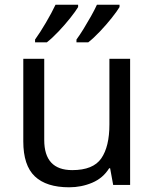

<svg xmlns="http://www.w3.org/2000/svg" viewBox="-20 -786 658 816"><path d="M533 -536V0H461L448 -71H444Q418 -29 372 -9.5Q326 10 274 10Q177 10 128 -36.5Q79 -83 79 -185V-536H168V-191Q168 -63 287 -63Q376 -63 410.5 -113Q445 -163 445 -257V-536ZM488 -756Q478 -739 455 -710Q432 -681 405 -652.5Q378 -624 355 -606H305V-618Q319 -637 335 -663Q351 -689 366.5 -716.5Q382 -744 392 -766H488ZM312 -756Q302 -739 279 -710Q256 -681 229 -652.5Q202 -624 179 -606H129V-618Q150 -647 175 -689.5Q200 -732 216 -766H312Z"/></svg>

Font: Noto Sans Mongolian
Style: Regular
Weight: 400
Designer: Monotype Design Team
Foundry: Monotype Imaging Inc.
Version: Version 3.001; ttfautohint (v1.8.4.7-5d5b)